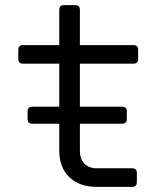

<svg xmlns="http://www.w3.org/2000/svg" viewBox="-20 -725 640 745"><path d="M105 -245Q87 -245 87 -263V-293Q87 -311 105 -311H210V-478H69Q51 -478 51 -496V-532Q51 -550 69 -550H210V-687Q210 -705 228 -705H272Q290 -705 290 -687V-550H498Q516 -550 516 -532V-496Q516 -478 498 -478H290V-311H454Q472 -311 472 -293V-263Q472 -245 454 -245H290V-140Q290 -108 307.5 -90Q325 -72 355 -72H493Q511 -72 511 -54V-18Q511 0 493 0H355Q288 0 249 -37.5Q210 -75 210 -140V-245Z"/></svg>

Font: Pitagon Sans Mono Light
Style: Regular
Weight: 300
Monospace: yes
Designer: Travis Tran
Foundry: Pitagon
Version: Version 1.001; ttfautohint (v1.8.4.7-5d5b);gftools[0.9.26]